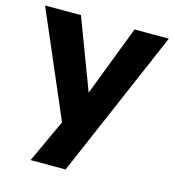

<svg xmlns="http://www.w3.org/2000/svg" viewBox="-103 -582 771 848"><g transform="rotate(15 282.0 -158.0)"><path d="M114 180 222 -54V23L-1 -496H163L294 -149H275L408 -496H565L274 180Z"/></g></svg>

Font: Nunito Sans 10pt ExtraBold
Style: Regular
Weight: 800
Designer: Vernon Adams
Foundry: Vernon Adams
Version: Version 3.101;gftools[0.9.27]